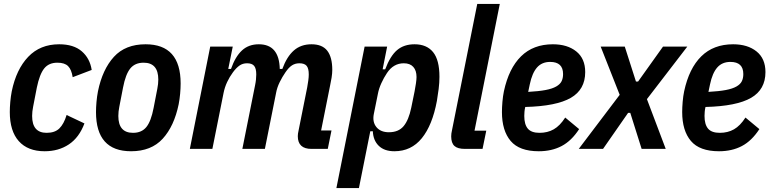

<svg xmlns="http://www.w3.org/2000/svg" viewBox="-20 -760 3936 980"><path d="M208 12Q122 12 76 -39.5Q30 -91 30 -188Q30 -212 32.5 -240Q35 -268 40 -294Q63 -406 124 -470Q185 -534 282 -534Q356 -534 397.5 -498Q439 -462 448 -403L351 -366Q345 -405 327.5 -422.5Q310 -440 273 -440Q229 -440 205.5 -410.5Q182 -381 168 -313L149 -215Q144 -190 144 -168Q144 -82 218 -82Q260 -82 283 -104.5Q306 -127 320 -173L411 -130Q384 -58 331.5 -23Q279 12 208 12Z M649 12Q470 12 470 -188Q470 -212 472.5 -240Q475 -268 480 -294Q503 -406 561.5 -470Q620 -534 723 -534Q902 -534 902 -334Q902 -310 899.5 -282Q897 -254 892 -228Q869 -116 810.5 -52Q752 12 649 12ZM659 -82Q703 -82 727 -111.5Q751 -141 764 -209L783 -307Q788 -332 788 -354Q788 -440 713 -440Q669 -440 645 -410.5Q621 -381 608 -313L589 -215Q584 -190 584 -168Q584 -82 659 -82Z M949 0 1053 -522H1168L1145 -408H1159Q1181 -471 1215 -502.5Q1249 -534 1301 -534Q1405 -534 1408 -408H1421Q1444 -471 1480 -502.5Q1516 -534 1570 -534Q1625 -534 1650.5 -501Q1676 -468 1676 -403Q1676 -386 1672.5 -363.5Q1669 -341 1665 -324L1619 -94H1672L1653 0H1570Q1500 0 1500 -65Q1500 -77 1504 -94L1548 -314Q1551 -331 1553.5 -348.5Q1556 -366 1556 -380Q1556 -411 1545 -424Q1534 -437 1508 -437Q1487 -437 1470.5 -426.5Q1454 -416 1437 -391Q1421 -368 1407.5 -340.5Q1394 -313 1389 -285L1332 0H1217L1282 -325Q1285 -339 1286.5 -353.5Q1288 -368 1288 -380Q1288 -411 1277 -424Q1266 -437 1241 -437Q1219 -437 1202.5 -425.5Q1186 -414 1169 -391Q1152 -368 1139.5 -341.5Q1127 -315 1121 -285L1064 0Z M1841 -522H1956L1933 -406H1946Q1972 -475 2007 -504.5Q2042 -534 2096 -534Q2158 -534 2190.5 -494Q2223 -454 2223 -368Q2223 -338 2219 -306Q2215 -274 2210 -245Q2187 -121 2133 -54.5Q2079 12 1993 12Q1942 12 1913.5 -15.5Q1885 -43 1883 -90H1870L1812 200H1697ZM1965 -85Q2014 -85 2040 -116Q2066 -147 2079 -210L2096 -293Q2100 -313 2103 -334Q2106 -355 2106 -367Q2106 -400 2089.5 -418.5Q2073 -437 2041 -437Q1988 -437 1955 -387Q1939 -363 1926.5 -335.5Q1914 -308 1909 -282L1888 -178Q1880 -137 1901.5 -111Q1923 -85 1965 -85Z M2353 0Q2316 0 2299.5 -15Q2283 -30 2283 -64Q2283 -71 2284 -79Q2285 -87 2287 -95L2416 -740H2531L2402 -93H2462L2443 0Z M2730 12Q2631 12 2586.5 -40.5Q2542 -93 2542 -188Q2542 -212 2544.5 -241Q2547 -270 2552 -294Q2577 -411 2639.5 -472.5Q2702 -534 2802 -534Q2876 -534 2921.5 -497.5Q2967 -461 2967 -392Q2967 -303 2893.5 -260.5Q2820 -218 2661 -214Q2658 -202 2657 -189.5Q2656 -177 2656 -168Q2656 -125 2674 -103.5Q2692 -82 2734 -82Q2775 -82 2806.5 -100Q2838 -118 2865 -160L2936 -101Q2897 -41 2846.5 -14.5Q2796 12 2730 12ZM2788 -444Q2746 -444 2721 -415.5Q2696 -387 2684 -329L2676 -291Q2730 -294 2764.5 -300.5Q2799 -307 2819 -318.5Q2839 -330 2846.5 -345.5Q2854 -361 2854 -382Q2854 -444 2788 -444Z M2934 0 3143 -276 3046 -522H3169L3226 -344H3237L3364 -522H3488L3282 -254L3378 0H3255L3197 -184H3186L3058 0Z M3650 12Q3551 12 3506.5 -40.5Q3462 -93 3462 -188Q3462 -212 3464.5 -241Q3467 -270 3472 -294Q3497 -411 3559.5 -472.5Q3622 -534 3722 -534Q3796 -534 3841.5 -497.5Q3887 -461 3887 -392Q3887 -303 3813.5 -260.5Q3740 -218 3581 -214Q3578 -202 3577 -189.5Q3576 -177 3576 -168Q3576 -125 3594 -103.5Q3612 -82 3654 -82Q3695 -82 3726.5 -100Q3758 -118 3785 -160L3856 -101Q3817 -41 3766.5 -14.5Q3716 12 3650 12ZM3708 -444Q3666 -444 3641 -415.5Q3616 -387 3604 -329L3596 -291Q3650 -294 3684.5 -300.5Q3719 -307 3739 -318.5Q3759 -330 3766.5 -345.5Q3774 -361 3774 -382Q3774 -444 3708 -444Z"/></svg>

Font: IBM Plex Sans Condensed SemiBold
Style: Italic
Weight: 600
Width: 3
Italic angle: -11°
Designer: Mike Abbink, Paul van der Laan, Pieter van Rosmalen
Foundry: Bold Monday
Version: Version 1.3